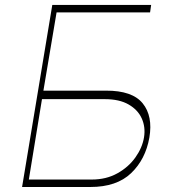

<svg xmlns="http://www.w3.org/2000/svg" viewBox="-20 -747 706 767"><path d="M68.2 0 188.9 -727.3H583.8L579.5 -697.4H206L153.4 -384.9H403.4Q508.5 -385.3 549.9 -334.3Q591.3 -283.4 576.7 -197.4Q561.4 -110.4 503.7 -55.2Q446 0 340.9 0ZM95.2 -29.8H346.6Q404.5 -29.8 449 -54.7Q493.6 -79.5 521.1 -118.4Q548.7 -157.3 555.4 -198.9Q561.8 -239.3 546.3 -273.8Q530.9 -308.2 494 -329.5Q457 -350.9 399.1 -350.9H147.7Z"/></svg>

Font: Inter Thin  BETA
Style: Italic
Weight: 100
Italic angle: -9.39999°
Designer: Rasmus Andersson
Foundry: rsms
Version: Version 3.011;git-f93a4a705